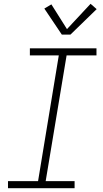

<svg xmlns="http://www.w3.org/2000/svg" viewBox="-20 -989 540 1009"><path d="M22 0V-37H180L289 -698H137V-735H487V-698H330L220 -37H372V0ZM305 -807 213 -944 250 -966 332 -836 456 -969 488 -941 350 -807Z"/></svg>

Font: Iosevka Slab Extralight
Style: Italic
Weight: 200
Italic angle: -9°
Monospace: yes
Designer: Belleve Invis
Foundry: Belleve Invis
Version: Version 11.1.1; ttfautohint (v1.8.3)